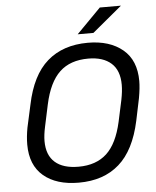

<svg xmlns="http://www.w3.org/2000/svg" viewBox="-59 -926 800 985"><g transform="rotate(-5 341.0 -433.0)"><path d="M60.1 -208Q60.1 -248.5 68.8 -294.9L94.2 -410.2Q125 -560.1 205.6 -630.4Q286.6 -701.2 415 -701.2Q527.3 -701.2 594.7 -645Q661.1 -589.4 661.1 -482.9Q661.1 -447.3 651.9 -396L627.9 -280.8Q595.7 -131.3 515.6 -61Q435.5 9.8 307.1 9.8Q191.9 9.8 126 -45.9Q60.1 -101.6 60.1 -208ZM458.5 -122.6Q512.7 -173.3 537.1 -283.2L561 -394Q569.8 -438 569.8 -471.2Q569.8 -545.4 528.3 -582.5Q486.3 -620.1 410.2 -620.1Q316.9 -620.1 262.7 -568.8Q207.5 -517.1 183.1 -403.8L159.2 -292Q149.9 -249.5 149.9 -217.8Q149.9 -145 191.9 -108.4Q233.4 -71.8 313 -71.8Q403.8 -71.8 458.5 -122.6ZM492.2 -876H601.1L448.2 -749H367.2Z"/></g></svg>

Font: D-DIN Exp
Style: DINExp-Italic
Weight: 400
Width: 7
Italic angle: -12°
Designer: Charles Nix
Foundry: Datto Inc.
Version: Version 1.00